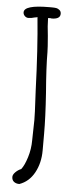

<svg xmlns="http://www.w3.org/2000/svg" viewBox="-58 -790 385 916"><g transform="rotate(5 134.0 -331.5)"><path d="M35 64Q35 53 47 41Q59 29 74 23Q89 4 101.5 -36Q114 -76 114 -118L115 -167Q116 -188 116 -215L115 -256L110 -357Q103 -555 88 -706Q85 -704 75 -703Q59 -698 45 -698Q35 -698 27.5 -705.5Q20 -713 20 -723Q20 -758 139 -758H152Q166 -758 174 -756.5Q182 -755 189 -749Q197 -743 197 -731Q197 -705 155 -705Q155 -705 154.5 -705Q154 -705 154 -706H152H139V-698Q139 -672 145 -621Q150 -563 150 -543Q150 -472 160 -349Q168 -233 168 -154V-114V-74Q168 -14 142.5 32.5Q117 79 71 95Q55 95 45 87Q35 79 35 64Z"/></g></svg>

Font: Amatic SC
Style: Bold
Weight: 700
Designer: Multiple Designers
Foundry: Vernon Adams
Version: Version 2.505